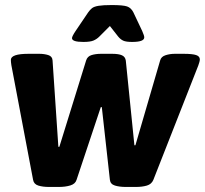

<svg xmlns="http://www.w3.org/2000/svg" viewBox="-20 -738 811 760"><path d="M174 2Q149 2 131.5 -3.5Q114 -9 111 -26L25 -480Q23 -493 23 -501Q23 -525 93 -525H136Q155 -525 171 -520Q187 -515 188 -499L211 -157H215L321 -499Q326 -515 342.5 -520Q359 -525 380 -525H424Q450 -525 463 -519Q476 -513 478 -498L512 -163H516L614 -499Q618 -514 635.5 -519.5Q653 -525 672 -525H707Q742 -525 756.5 -520Q771 -515 771 -503Q771 -498 769 -491.5Q767 -485 765 -479L587 -26Q580 -9 561.5 -3.5Q543 2 518 2H478Q453 2 435 -3.5Q417 -9 415 -26L383 -314H379L283 -26Q278 -10 258.5 -4Q239 2 213 2ZM310 -572Q265 -572 265 -587Q265 -594 279 -615L329 -689Q336 -699 344 -705.5Q352 -712 370 -715Q388 -718 422 -718Q467 -718 483 -712.5Q499 -707 508 -689L543 -615Q546 -607 548.5 -601Q551 -595 551 -590Q551 -572 503 -572Q479 -572 468 -577Q457 -582 448 -593L415 -635L373 -593Q363 -583 350 -577.5Q337 -572 310 -572Z"/></svg>

Font: Asap ExtraBold
Style: Italic
Weight: 800
Italic angle: -6°
Designer: Pablo Cosgaya
Foundry: Omnibus-Type
Version: Version 3.001; ttfautohint (v1.8.4.7-5d5b)